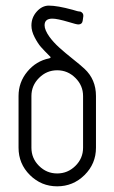

<svg xmlns="http://www.w3.org/2000/svg" viewBox="-20 -657 403 677"><path d="M164.6 -591.3Q137.2 -591.3 137.2 -567.9Q137.2 -551.3 154.3 -527.3Q168 -508.3 188.7 -489.5Q209.5 -470.7 236.6 -449.2Q263.7 -427.7 277.8 -414.6Q318.4 -377 318.4 -318.4V-136.2Q318.4 -79.6 278.1 -39.8Q237.8 0 181.6 0Q125.5 0 85.4 -39.8Q45.4 -79.6 45.4 -136.2V-318.4Q45.4 -367.2 76.4 -404.5Q107.4 -441.9 153.3 -451.2Q162.6 -453.6 155.3 -459Q135.7 -478.5 124.5 -491.2Q113.3 -503.9 102.1 -525.6Q90.8 -547.4 90.8 -566.9Q90.8 -595.2 109.6 -616.2Q128.4 -637.2 152.3 -637.2Q182.1 -637.2 235.8 -622.6Q254.9 -616.2 263.2 -616.2Q274.4 -611.8 273.9 -600.6L271.5 -583.5Q269.5 -570.8 256.3 -570.8Q249.5 -570.8 223.1 -579.1Q182.1 -591.3 164.6 -591.3ZM90.8 -318.4V-136.2Q90.8 -98.6 117.7 -72Q144.5 -45.4 181.6 -45.4Q218.8 -45.4 245.8 -72Q272.9 -98.6 272.9 -136.2V-318.4Q272.9 -355.5 245.8 -382.3Q218.8 -409.2 181.6 -409.2Q144.5 -409.2 117.7 -382.3Q90.8 -355.5 90.8 -318.4Z"/></svg>

Font: GOSTRUS
Style: type A
Weight: 200
Designer: Юрий и Татьяна Кривогуз
Version: Version 01.0